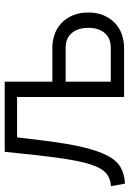

<svg xmlns="http://www.w3.org/2000/svg" viewBox="116 -678 565 838"><g transform="rotate(-90 399.0 -258.5)"><path d="M6 -57Q34 -59 55 -72.5Q76 -86 91.5 -121.5Q107 -157 118.5 -219Q130 -281 141 -380L156 -521H462V-313H609Q641 -313 669 -303Q697 -293 718 -273Q739 -253 751.5 -223.5Q764 -194 764 -156Q764 -118 751.5 -89Q739 -60 718 -40Q697 -20 669 -10Q641 0 609 0H395V-467H219L205 -351Q192 -247 176 -179.5Q160 -112 138.5 -71.5Q117 -31 87 -14.5Q57 2 17 4ZM609 -58Q652 -58 674.5 -84.5Q697 -111 697 -156Q697 -201 674.5 -228Q652 -255 609 -255H462V-58Z"/></g></svg>

Font: Oxford Sans
Style: Regular
Weight: 400
Designer: Matt McInerney, Pablo Impallari, Rodrigo Fuenzalida
Foundry: Matt McInerney, Pablo Impallari, Rodrigo Fuenzalida
Version: Version 3.000g; ttfautohint (v1.5) -l 8 -r 28 -G 28 -x 14 -D